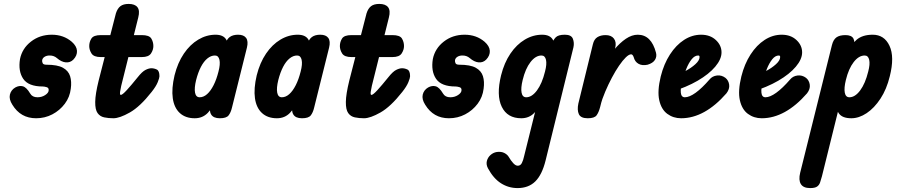

<svg xmlns="http://www.w3.org/2000/svg" viewBox="-20 -603 4587 979"><path d="M164 0Q85 0 43 -69Q25 -97 30.5 -120.5Q36 -144 58 -157Q78 -168 96.5 -163Q115 -158 134 -126Q145 -107 171 -107Q193 -107 210 -118Q227 -129 228 -141Q230 -155 218 -158.5Q206 -162 198 -162Q125 -162 98.5 -201Q72 -240 82 -302Q93 -356 138 -391Q183 -426 244 -426Q304 -426 346 -390Q371 -368 372.5 -344Q374 -320 354 -299Q338 -283 315.5 -285Q293 -287 270 -307Q263 -313 254 -316.5Q245 -320 233 -320Q218 -320 207.5 -313.5Q197 -307 195 -296Q194 -289 197.5 -281Q201 -273 217 -273Q273 -273 301 -257.5Q329 -242 337.5 -214.5Q346 -187 341 -151Q336 -108 310.5 -74Q285 -40 247 -20Q209 0 164 0Z M494 -312Q458 -312 446.5 -330.5Q435 -349 435 -368Q435 -389 446 -406.5Q457 -424 494 -424H703Q741 -424 751.5 -406.5Q762 -389 762 -368Q762 -349 750 -330.5Q738 -312 703 -312ZM558 0Q533 0 511.5 -4.5Q490 -9 477.5 -26.5Q465 -44 465.5 -83.5Q466 -123 483 -192L571 -535Q579 -560 594 -571.5Q609 -583 636 -583Q668 -583 681 -566Q694 -549 685 -514L598 -165Q595 -153 592.5 -136Q590 -119 596 -119Q604 -119 626.5 -143.5Q649 -168 682 -209Q705 -238 722 -246.5Q739 -255 752 -255Q766 -255 779.5 -248.5Q793 -242 793 -214Q793 -206 784.5 -184.5Q776 -163 753 -134Q694 -59 642 -29.5Q590 0 558 0Z M973 0Q926 0 897 -26.5Q868 -53 861 -102Q854 -151 870 -219Q886 -283 917.5 -329.5Q949 -376 991 -401Q1033 -426 1079 -426Q1120 -426 1134.5 -399.5Q1149 -373 1144 -325.5Q1139 -278 1122 -214Q1105 -152 1085.5 -103.5Q1066 -55 1039.5 -27.5Q1013 0 973 0ZM998 -107Q1018 -107 1036 -123Q1054 -139 1069 -168.5Q1084 -198 1094 -238Q1104 -276 1099 -298Q1094 -320 1076 -320Q1056 -320 1037.5 -305Q1019 -290 1004.5 -262Q990 -234 980 -195Q970 -154 974.5 -130.5Q979 -107 998 -107ZM1101 0Q1068 0 1056.5 -19.5Q1045 -39 1054 -74L1130 -379Q1141 -426 1194 -426Q1223 -426 1235 -409.5Q1247 -393 1239 -360L1163 -55Q1157 -29 1145.5 -14.5Q1134 0 1101 0Z M1392 0Q1345 0 1316 -26.5Q1287 -53 1280 -102Q1273 -151 1289 -219Q1305 -283 1336.5 -329.5Q1368 -376 1410 -401Q1452 -426 1498 -426Q1539 -426 1553.5 -399.5Q1568 -373 1563 -325.5Q1558 -278 1541 -214Q1524 -152 1504.5 -103.5Q1485 -55 1458.5 -27.5Q1432 0 1392 0ZM1417 -107Q1437 -107 1455 -123Q1473 -139 1488 -168.5Q1503 -198 1513 -238Q1523 -276 1518 -298Q1513 -320 1495 -320Q1475 -320 1456.5 -305Q1438 -290 1423.5 -262Q1409 -234 1399 -195Q1389 -154 1393.5 -130.5Q1398 -107 1417 -107ZM1520 0Q1487 0 1475.5 -19.5Q1464 -39 1473 -74L1549 -379Q1560 -426 1613 -426Q1642 -426 1654 -409.5Q1666 -393 1658 -360L1582 -55Q1576 -29 1564.5 -14.5Q1553 0 1520 0Z M1772 -312Q1736 -312 1724.5 -330.5Q1713 -349 1713 -368Q1713 -389 1724 -406.5Q1735 -424 1772 -424H1981Q2019 -424 2029.5 -406.5Q2040 -389 2040 -368Q2040 -349 2028 -330.5Q2016 -312 1981 -312ZM1836 0Q1811 0 1789.5 -4.5Q1768 -9 1755.5 -26.5Q1743 -44 1743.5 -83.5Q1744 -123 1761 -192L1849 -535Q1857 -560 1872 -571.5Q1887 -583 1914 -583Q1946 -583 1959 -566Q1972 -549 1963 -514L1876 -165Q1873 -153 1870.5 -136Q1868 -119 1874 -119Q1882 -119 1904.5 -143.5Q1927 -168 1960 -209Q1983 -238 2000 -246.5Q2017 -255 2030 -255Q2044 -255 2057.5 -248.5Q2071 -242 2071 -214Q2071 -206 2062.5 -184.5Q2054 -163 2031 -134Q1972 -59 1920 -29.5Q1868 0 1836 0Z M2269 0Q2190 0 2148 -69Q2130 -97 2135.5 -120.5Q2141 -144 2163 -157Q2183 -168 2201.5 -163Q2220 -158 2239 -126Q2250 -107 2276 -107Q2298 -107 2315 -118Q2332 -129 2333 -141Q2335 -155 2323 -158.5Q2311 -162 2303 -162Q2230 -162 2203.5 -201Q2177 -240 2187 -302Q2198 -356 2243 -391Q2288 -426 2349 -426Q2409 -426 2451 -390Q2476 -368 2477.5 -344Q2479 -320 2459 -299Q2443 -283 2420.5 -285Q2398 -287 2375 -307Q2368 -313 2359 -316.5Q2350 -320 2338 -320Q2323 -320 2312.5 -313.5Q2302 -307 2300 -296Q2299 -289 2302.5 -281Q2306 -273 2322 -273Q2378 -273 2406 -257.5Q2434 -242 2442.5 -214.5Q2451 -187 2446 -151Q2441 -108 2415.5 -74Q2390 -40 2352 -20Q2314 0 2269 0Z M2638 0Q2567 0 2538.5 -58.5Q2510 -117 2535 -219Q2551 -283 2582.5 -329.5Q2614 -376 2656 -401Q2698 -426 2744 -426Q2785 -426 2799.5 -399.5Q2814 -373 2809 -325.5Q2804 -278 2787 -214Q2770 -152 2750.5 -103.5Q2731 -55 2704.5 -27.5Q2678 0 2638 0ZM2663 -107Q2692 -107 2718 -142Q2744 -177 2759 -238Q2769 -276 2764 -298Q2759 -320 2741 -320Q2711 -320 2685 -286.5Q2659 -253 2645 -195Q2635 -154 2639.5 -130.5Q2644 -107 2663 -107ZM2619 356Q2573 356 2534.5 331.5Q2496 307 2468 255Q2458 236 2462.5 218Q2467 200 2481 187.5Q2495 175 2513 172Q2536 169 2551.5 177Q2567 185 2574 197Q2585 216 2597 229Q2609 242 2620 242Q2634 242 2641 228Q2648 214 2652 195L2795 -380Q2800 -398 2813 -412Q2826 -426 2860 -426Q2893 -426 2901 -405.5Q2909 -385 2904 -362L2762 215Q2744 288 2709.5 322Q2675 356 2619 356Z M2977 0Q2941 0 2931.5 -21Q2922 -42 2929 -75L3003 -377Q3009 -403 3026 -413.5Q3043 -424 3068 -424Q3097 -424 3110.5 -406Q3124 -388 3117 -359L3040 -57Q3033 -30 3022 -15Q3011 0 2977 0ZM3040 -61 3053 -264Q3081 -313 3111 -349Q3141 -385 3171.5 -405.5Q3202 -426 3232 -426Q3301 -426 3325 -334Q3330 -314 3319.5 -297.5Q3309 -281 3282 -273Q3255 -267 3236 -277.5Q3217 -288 3211 -312Q3206 -326 3198 -326Q3187 -326 3171 -310.5Q3155 -295 3136.5 -268Q3118 -241 3100 -207Q3082 -173 3066 -135.5Q3050 -98 3040 -61Z M3453 0Q3413 0 3382.5 -22.5Q3352 -45 3341.5 -92Q3331 -139 3349 -213Q3365 -277 3396 -325Q3427 -373 3468 -399.5Q3509 -426 3555 -426Q3601 -426 3630 -399Q3659 -372 3659 -336Q3659 -301 3627 -263Q3595 -225 3537.5 -191.5Q3480 -158 3401 -134L3414 -217Q3443 -224 3473.5 -240Q3504 -256 3525.5 -275.5Q3547 -295 3547 -312Q3547 -316 3545.5 -318Q3544 -320 3540 -320Q3522 -320 3506.5 -300.5Q3491 -281 3479 -251Q3467 -221 3459 -189Q3449 -153 3451.5 -130Q3454 -107 3472 -107Q3495 -107 3527 -130Q3559 -153 3598 -198Q3612 -215 3635.5 -218Q3659 -221 3679 -206Q3695 -193 3698 -171Q3701 -149 3684 -127Q3629 -64 3571 -32Q3513 0 3453 0Z M3864 0Q3824 0 3793.5 -22.5Q3763 -45 3752.5 -92Q3742 -139 3760 -213Q3776 -277 3807 -325Q3838 -373 3879 -399.5Q3920 -426 3966 -426Q4012 -426 4041 -399Q4070 -372 4070 -336Q4070 -301 4038 -263Q4006 -225 3948.5 -191.5Q3891 -158 3812 -134L3825 -217Q3854 -224 3884.5 -240Q3915 -256 3936.5 -275.5Q3958 -295 3958 -312Q3958 -316 3956.5 -318Q3955 -320 3951 -320Q3933 -320 3917.5 -300.5Q3902 -281 3890 -251Q3878 -221 3870 -189Q3860 -153 3862.5 -130Q3865 -107 3883 -107Q3906 -107 3938 -130Q3970 -153 4009 -198Q4023 -215 4046.5 -218Q4070 -221 4090 -206Q4106 -193 4109 -171Q4112 -149 4095 -127Q4040 -64 3982 -32Q3924 0 3864 0Z M4111 356Q4076 356 4063.5 335.5Q4051 315 4060 278L4222 -373Q4229 -401 4245 -412.5Q4261 -424 4291 -424Q4322 -424 4331.5 -406.5Q4341 -389 4332 -354L4171 296Q4166 314 4161.5 327.5Q4157 341 4146 348.5Q4135 356 4111 356ZM4321 0Q4275 0 4257.5 -24.5Q4240 -49 4244 -98Q4248 -147 4266 -219Q4282 -283 4300 -329Q4318 -375 4348 -400.5Q4378 -426 4430 -426Q4489 -426 4515.5 -369.5Q4542 -313 4517 -214Q4501 -148 4469.5 -100Q4438 -52 4399 -26Q4360 0 4321 0ZM4311 -107Q4340 -107 4366 -142Q4392 -177 4407 -238Q4417 -276 4412 -298Q4407 -320 4389 -320Q4359 -320 4333 -286.5Q4307 -253 4293 -195Q4283 -154 4287.5 -130.5Q4292 -107 4311 -107Z"/></svg>

Font: Edu TAS Beginner
Style: Bold
Weight: 700
Version: Version 1.003